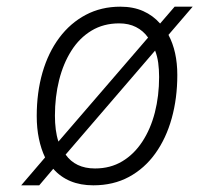

<svg xmlns="http://www.w3.org/2000/svg" viewBox="-20 -543 597 575"><path d="M43.5 12 115 -71.5Q103 -96.5 96.5 -127.8Q90 -159 90 -195.5Q90 -266 107.2 -325.8Q124.5 -385.5 157.5 -429.8Q190.5 -474 236.8 -498.5Q283 -523 340.5 -523Q379 -523 408.8 -509.8Q438.5 -496.5 459.5 -472.5L503 -523H557L484.5 -438.5Q511 -389 511 -318.5Q511 -248.5 494.2 -188.5Q477.5 -128.5 445.2 -83.5Q413 -38.5 366.2 -13.2Q319.5 12 259.5 12Q221 12 191 -0.5Q161 -13 139.5 -37.5L97.5 12ZM264.5 -38.5Q310.5 -38.5 346 -59.8Q381.5 -81 406.2 -118.8Q431 -156.5 443.8 -206.2Q456.5 -256 456.5 -312.5Q456.5 -335 453.8 -355Q451 -375 444.5 -391.5L176.5 -80Q191 -59.5 213 -49Q235 -38.5 264.5 -38.5ZM155 -119 423.5 -430.5Q409 -451 387.2 -462Q365.5 -473 337 -473Q290 -473 254 -451.2Q218 -429.5 193.8 -391.2Q169.5 -353 157 -303Q144.5 -253 144.5 -196.5Q144.5 -175 147 -155.2Q149.5 -135.5 155 -119Z"/></svg>

Font: Overpass ExtraLight
Style: Italic
Weight: 250
Italic angle: -10°
Designer: Delve Withrington, Dave Bailey, Thomas Jockin
Foundry: Delve Fonts LLC
Version: Version 4.000